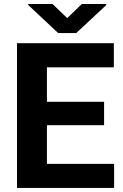

<svg xmlns="http://www.w3.org/2000/svg" viewBox="-20 -923 602 943"><path d="M540.5 -118.2V0H164.1V-118.2ZM210.5 -710.9V0H63.5V-710.9ZM491.2 -422.9V-308.1H164.1V-422.9ZM539.1 -710.9V-592.3H164.1V-710.9ZM238.3 -903.3 310.1 -834 381.8 -903.3H502V-898.4L354.5 -760.7H265.6L118.2 -898.9V-903.3Z"/></svg>

Font: RobotoDEMO
Style: Regular
Weight: 400
Designer: Christian Robertson
Foundry: Google
Version: Version 2.136